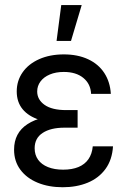

<svg xmlns="http://www.w3.org/2000/svg" viewBox="-20 -748 515 779"><path d="M37.1 -140.6Q37.1 -209 91.6 -244.4Q146 -279.8 241.2 -279.8H294.9V-230H241.2Q185.5 -230 153.1 -208.7Q120.6 -187.5 120.6 -146.5Q120.6 -119.6 134.5 -100.1Q148.4 -80.6 174.6 -70.1Q200.7 -59.6 236.3 -59.6Q272.5 -59.6 298.3 -70.3Q324.2 -81.1 338.9 -102.3Q353.5 -123.5 356.4 -154.3H438.5Q435.1 -99.6 408 -62.5Q380.9 -25.4 335.9 -6.8Q291 11.7 234.4 11.7Q177.7 11.7 133.1 -6.6Q88.4 -24.9 62.7 -59.3Q37.1 -93.8 37.1 -140.6ZM249 -247.6Q185.5 -247.6 140.6 -261.7Q95.7 -275.9 71.8 -304.9Q47.9 -334 47.9 -377Q47.9 -420.4 71.8 -454.6Q95.7 -488.8 139.2 -508.1Q182.6 -527.3 238.8 -527.3Q295.4 -527.3 337.6 -507.6Q379.9 -487.8 403.3 -451.7Q426.8 -415.5 429.7 -367.2H349.6Q347.7 -407.7 318.1 -431.9Q288.6 -456.1 238.8 -456.1Q206.5 -456.1 182.1 -445.8Q157.7 -435.5 144.3 -417.5Q130.9 -399.4 130.9 -377Q130.9 -343.8 160.9 -322.5Q190.9 -301.3 249 -301.3H294.9V-247.6ZM228.5 -727.5H311.5L268.1 -582H209.5Z"/></svg>

Font: Intratopia Thin
Style: Regular
Weight: 100
Designer: Rasmus Andersson
Foundry: rsms
Version: Version 3.000;Glyphs 3.2.3 (3260)